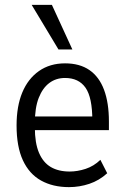

<svg xmlns="http://www.w3.org/2000/svg" viewBox="-20 -759 512 788"><path d="M263 9Q197 9 148.5 -18Q100 -45 74 -101Q48 -157 48 -244Q48 -323 71.5 -379.5Q95 -436 140 -467.5Q185 -499 247 -499Q307 -499 347 -471.5Q387 -444 407 -390.5Q427 -337 427 -260V-225H108V-281H374L359 -264Q359 -359 331 -399Q303 -439 247 -439Q210 -439 182.5 -418.5Q155 -398 139 -357.5Q123 -317 123 -253V-236Q123 -172 140 -132Q157 -92 188.5 -73.5Q220 -55 266 -55Q298 -55 331.5 -66Q365 -77 392 -103L420 -48Q387 -18 346.5 -4.5Q306 9 263 9ZM220 -556 110 -739H193L277 -556Z"/></svg>

Font: Nunito Sans 10pt Condensed
Style: Regular
Weight: 400
Width: 3
Designer: Vernon Adams
Foundry: Vernon Adams
Version: Version 3.101;gftools[0.9.27]